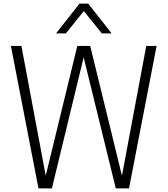

<svg xmlns="http://www.w3.org/2000/svg" viewBox="-20 -1033 923 1058"><path d="M691 5H618L441 -717L266 5H192L40 -780H98L232 -65L406 -780H477L652 -65L786 -780H843ZM595 -849H541L442 -972L343 -849H289L418 -1013H466Z"/></svg>

Font: Tanohe Sans Light
Style: Regular
Weight: 300
Designer: Village Type and Design LLC & Cristiano Sobral
Foundry: Cooper Hewitt Smithsonian Design Museum
Version: Version 1.00;September 29, 2021;FontCreator 13.0.0.2655 64-b